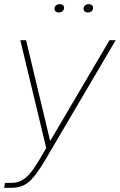

<svg xmlns="http://www.w3.org/2000/svg" viewBox="-33 -710 578 926"><path d="M-13.2 195.8 -8.8 171.9H22.9Q60.5 171.9 90.1 147.7Q119.6 123.5 154.8 64L189.9 3.9L64.9 -516.1H92.8L209 -29.8L495.1 -516.1H524.9L183.1 64.9Q137.2 142.6 104 169.2Q70.8 195.8 22.9 195.8ZM390.1 -649.9Q381.3 -649.9 375.7 -654.8Q370.1 -659.7 370.1 -667Q370.1 -677.2 377 -683.6Q383.8 -689.9 396 -689.9Q404.8 -689.9 410.4 -685.1Q416 -680.2 416 -672.9Q416 -662.6 409.2 -656.2Q402.3 -649.9 390.1 -649.9ZM250 -649.9Q241.2 -649.9 235.6 -654.8Q230 -659.7 230 -667Q230 -677.2 236.8 -683.6Q243.7 -689.9 255.9 -689.9Q264.6 -689.9 270.3 -685.1Q275.9 -680.2 275.9 -672.9Q275.9 -662.6 269 -656.2Q262.2 -649.9 250 -649.9Z"/></svg>

Font: Creato Display Thin
Style: Italic
Weight: 265
Italic angle: -10°
Version: Version 1.000